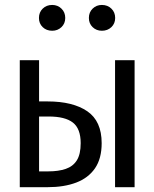

<svg xmlns="http://www.w3.org/2000/svg" viewBox="-20 -776 640 796"><path d="M142 -526.5V-355.5H177.5Q282 -355.5 341.8 -314.8Q401.5 -274 401.5 -182.5Q401.5 -118.5 373.8 -78.2Q346 -38 295.8 -19Q245.5 0 178 0H62V-526.5ZM181.5 -293H142V-65.5H180.5Q222.5 -65.5 252.5 -75.8Q282.5 -86 298.5 -111.2Q314.5 -136.5 314.5 -182.5Q314.5 -242.5 282.2 -267.8Q250 -293 181.5 -293ZM538 -526.5V0H457V-526.5ZM196.5 -648.5Q172.5 -648.5 157 -663.5Q141.5 -678.5 141.5 -701.5Q141.5 -725 157 -740.2Q172.5 -755.5 196.5 -755.5Q219 -755.5 234.8 -740.2Q250.5 -725 250.5 -701.5Q250.5 -678.5 234.8 -663.5Q219 -648.5 196.5 -648.5ZM402.5 -648.5Q379.5 -648.5 364 -663.5Q348.5 -678.5 348.5 -701.5Q348.5 -725 364 -740.2Q379.5 -755.5 402.5 -755.5Q426 -755.5 441.8 -740.2Q457.5 -725 457.5 -701.5Q457.5 -678.5 441.8 -663.5Q426 -648.5 402.5 -648.5Z"/></svg>

Font: Fast_Mono
Style: Regular
Weight: 400
Monospace: yes
Designer: Carrois Corporate, Edenspiekermann AG, Nikita Prokopov
Foundry: Carrois Corporate, Edenspiekermann AG, Nikita Prokopov
Version: Version 5.002